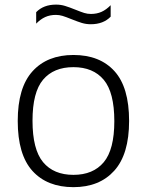

<svg xmlns="http://www.w3.org/2000/svg" viewBox="-20 -782 621 812"><path d="M55 -270.5Q55 -411.5 117.5 -480.5Q180 -549.5 290.5 -549.5Q402 -549.5 464 -481.2Q526 -413 526 -270.5Q526 -129.5 463.2 -60Q400.5 9.5 290.5 9.5Q179.5 9.5 117.2 -59.2Q55 -128 55 -270.5ZM463.5 -269.5Q463.5 -391 418.8 -444.5Q374 -498 290.5 -498Q207 -498 162.2 -445Q117.5 -392 117.5 -271.5Q117.5 -150 162.2 -96.2Q207 -42.5 290.5 -42.5Q374 -42.5 418.8 -96Q463.5 -149.5 463.5 -269.5ZM282 -701Q258.5 -710.5 244.5 -714.8Q230.5 -719 216.5 -719Q191.5 -719 171.5 -710Q151.5 -701 133 -682V-730.5Q164 -762.5 217 -762.5Q237 -762.5 255 -757Q273 -751.5 299 -741Q322.5 -731.5 336.2 -727.2Q350 -723 364.5 -723Q389.5 -723 409.5 -732Q429.5 -741 448 -760V-711.5Q417 -679.5 364 -679.5Q344 -679.5 326 -685Q308 -690.5 282 -701Z"/></svg>

Font: Encode Sans Semi Expanded Light
Style: Regular
Weight: 300
Width: 6
Designer: Multiple Designers
Foundry: Impallari Type
Version: Version 2.000